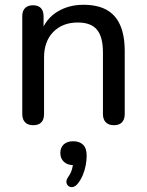

<svg xmlns="http://www.w3.org/2000/svg" viewBox="-20 -516 612 802"><path d="M118 7Q97 7 85 -5Q73 -17 73 -40V-448Q73 -471 85 -482.5Q97 -494 118 -494Q139 -494 150.5 -482.5Q162 -471 162 -448V-366L151 -381Q172 -438 219.5 -467Q267 -496 328 -496Q387 -496 425 -475Q463 -454 482 -411Q501 -368 501 -302V-40Q501 -17 489.5 -5Q478 7 456 7Q434 7 422 -5Q410 -17 410 -40V-297Q410 -362 385 -392Q360 -422 305 -422Q241 -422 202.5 -382.5Q164 -343 164 -276V-40Q164 7 118 7ZM304 252Q295 263 284.5 265Q274 267 266.5 261.5Q259 256 257.5 246Q256 236 265 223Q276 208 281 190Q286 172 286 158L289 174Q262 174 247 160Q232 146 232 123Q232 100 246.5 87Q261 74 286 74Q312 74 327 88.5Q342 103 342 134Q342 153 338 174.5Q334 196 325.5 216Q317 236 304 252Z"/></svg>

Font: Nunito Medium
Style: Regular
Weight: 500
Designer: Vernon Adams
Foundry: Vernon Adams
Version: Version 3.601